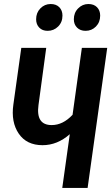

<svg xmlns="http://www.w3.org/2000/svg" viewBox="-20 -927 549 947"><path d="M214.8 -774.9Q189 -774.9 173.6 -790.8Q158.2 -806.6 158.2 -832Q158.2 -864.3 179.2 -885.7Q200.2 -907.2 230 -907.2Q256.8 -907.2 272.5 -891.4Q288.1 -875.5 288.1 -850.1Q288.1 -817.4 266.6 -796.1Q245.1 -774.9 214.8 -774.9ZM401.9 -774.9Q376 -774.9 360.1 -790.8Q344.2 -806.6 344.2 -832Q344.2 -864.3 365.5 -885.7Q386.7 -907.2 416 -907.2Q442.9 -907.2 458.5 -891.4Q474.1 -875.5 474.1 -850.1Q474.1 -817.4 453.1 -796.1Q432.1 -774.9 401.9 -774.9ZM383.8 -690.9H508.8L412.1 0H287.1L324.2 -265.1Q262.7 -210.9 189.9 -210.9Q111.3 -210.9 72.5 -267.8Q33.7 -324.7 45.9 -411.1L85 -690.9H208L169.9 -409.2Q156.2 -310.1 234.9 -310.1Q290.5 -310.1 337.9 -360.8Z"/></svg>

Font: Fira Sans Compressed Medium
Style: Italic
Weight: 500
Width: 3
Italic angle: -8°
Designer: Carrois Corporate & Edenspiekermann AG
Foundry: Carrois Corporate GbR & Edenspiekermann AG
Version: Version 4.203;PS 004.203;hotconv 1.0.88;makeotf.lib2.5.64775